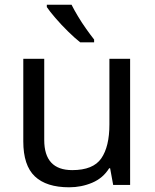

<svg xmlns="http://www.w3.org/2000/svg" viewBox="-20 -786 658 816"><path d="M533 -536V0H461L448 -71H444Q418 -29 372 -9.5Q326 10 274 10Q177 10 128 -36.5Q79 -83 79 -185V-536H168V-191Q168 -63 287 -63Q376 -63 410.5 -113Q445 -163 445 -257V-536ZM284 -766Q295 -744 311.5 -716.5Q328 -689 346.5 -663Q365 -637 380 -618V-606H321Q298 -624 269 -652.5Q240 -681 215.5 -709.5Q191 -738 179 -756V-766Z"/></svg>

Font: Noto Sans Wancho
Style: Regular
Weight: 400
Designer: Monotype Design Team
Foundry: Monotype Imaging Inc.
Version: Version 2.001; ttfautohint (v1.8.4.7-5d5b)